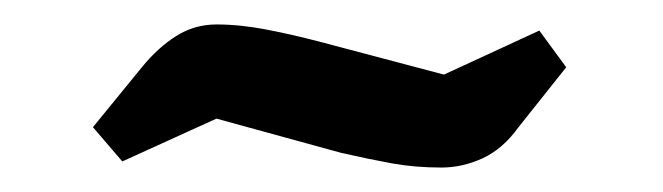

<svg xmlns="http://www.w3.org/2000/svg" viewBox="-20 -360 542 157"><path d="M341 -223Q319 -223 300 -226.5Q281 -230 259 -235L157 -263L80 -228L56 -256L96 -305Q109 -321 124 -330.5Q139 -340 157 -340Q176 -340 197 -336Q218 -332 241 -326L343 -299L421 -335L443 -305L404 -256Q391 -238 374.5 -230.5Q358 -223 341 -223Z"/></svg>

Font: Faustina Light Medium
Style: Italic
Weight: 500
Italic angle: -8°
Version: Version 1.200